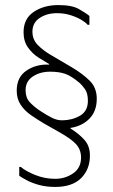

<svg xmlns="http://www.w3.org/2000/svg" viewBox="-20 -732 448 758"><path d="M73 -605Q73 -569 90.5 -544.5Q108 -520 131.5 -505Q155 -490 174 -479V-477Q122 -479 84 -453Q46 -427 46 -374Q46 -342 61.5 -318.5Q77 -295 101.5 -278Q126 -261 151 -246L211 -212Q263 -183 281.5 -161.5Q300 -140 300 -110Q300 -69 268.5 -47.5Q237 -26 198 -26Q157 -26 119.5 -41Q82 -56 62 -73H56V-38Q66 -31 85.5 -20.5Q105 -10 133.5 -2Q162 6 198 6Q265 6 300 -28.5Q335 -63 335 -118Q335 -155 314 -179Q293 -203 258 -225V-227Q304 -234 333 -263.5Q362 -293 362 -342Q362 -386 334 -413.5Q306 -441 264 -466L179 -516Q150 -533 129 -554.5Q108 -576 108 -607Q108 -642 136.5 -661Q165 -680 205 -680Q234 -680 259 -672Q284 -664 301.5 -653.5Q319 -643 326 -634H333V-669Q320 -680 292 -696Q264 -712 211 -712Q153 -712 113 -685Q73 -658 73 -605ZM295 -404Q304 -396 315.5 -380Q327 -364 327 -334Q327 -293 295.5 -275Q264 -257 225 -257Q205 -257 185 -267Q165 -277 136 -296Q114 -311 97.5 -328.5Q81 -346 81 -376Q81 -411 109.5 -430Q138 -449 178 -449Q213 -449 237.5 -440.5Q262 -432 295 -404Z"/></svg>

Font: Phudu Light Light
Style: Regular
Weight: 300
Version: Version 1.005;gftools[0.9.23]